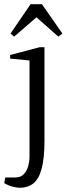

<svg xmlns="http://www.w3.org/2000/svg" viewBox="-22 -724 332 911"><path d="M72 167Q62 167 41.5 162.5Q21 158 -2 145L3 118H50Q77 118 91.5 102Q106 86 112 63Q118 40 118 20V-437L26 -446V-463L166 -500H189V-57Q189 28 175.5 77Q162 126 136 146.5Q110 167 72 167ZM45 -550 28 -565 123 -704H177L274 -565L255 -550L151 -642Z"/></svg>

Font: Manuale Light
Style: Regular
Weight: 300
Designer: Eduardo Tunni / Pablo Cosgaya
Foundry: Eduardo Tunni / Pablo Cosgaya
Version: Version 1.002